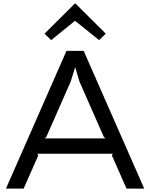

<svg xmlns="http://www.w3.org/2000/svg" viewBox="-20 -1109 883 1129"><path d="M602 -911 563 -873 422 -986H420L281 -873L242 -911L421 -1089H423ZM828 0H724L638 -195L643 -205H200L205 -195L119 0H15L371 -810H472ZM600 -295 590 -305 447 -630 423 -711H421L396 -630L253 -305L243 -295Z"/></svg>

Font: TypoPRO Sinkin Sans
Style: 400 Regular
Weight: 400
Designer: Keith Bates
Foundry: K-Type
Version: Sinkin Sans (version 1.0)  by Keith Bates   •   © 2014   www